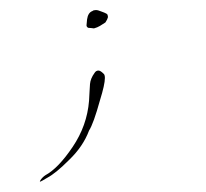

<svg xmlns="http://www.w3.org/2000/svg" viewBox="-20 -302 405 378"><path d="M165 -246.1Q158.2 -247.1 154.3 -247.1Q151.4 -248 150.4 -251Q150.4 -251 150.4 -252.9Q150.4 -255.9 151.4 -263.7Q153.3 -277.3 162.1 -280.3Q164.1 -282.2 168.9 -282.2Q172.9 -282.2 179.7 -279.3Q193.4 -274.4 191.4 -272.5Q192.4 -271.5 192.4 -270.5Q192.4 -269.5 192.4 -267.6Q191.4 -263.7 187.5 -257.8Q181.6 -253.9 176.8 -251Q171.9 -248 165 -246.1ZM183.6 -157.2Q186.5 -155.3 186.5 -148.4Q186.5 -135.7 176.8 -104.5Q164.1 -58.6 155.3 -44.9Q143.6 -13.7 116.2 12.7Q89.8 39.1 73.2 47.9Q60.5 55.7 58.6 55.7Q58.6 55.7 58.6 54.7Q58.6 54.7 59.6 52.7Q63.5 46.9 69.3 43Q94.7 29.3 123 -12.7Q151.4 -54.7 155.3 -103.5Q155.3 -108.4 156.2 -120.1Q157.2 -131.8 157.2 -136.7Q158.2 -147.5 166 -158.2Q168.9 -163.1 173.8 -163.1Q177.7 -163.1 183.6 -157.2Z"/></svg>

Font: Margalida Font
Style: Regular
Weight: 400
Designer: Mateu Riera. mateurierasureda@hotmail.com
Version: Version 1.0